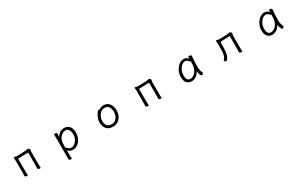

<svg xmlns="http://www.w3.org/2000/svg" viewBox="277 -2219 6446 4124"><g transform="rotate(-30 3500.0 -157.0)"><path d="M372 -407V-106L373 -68L375 0Q375 10 356 10Q338 10 321 2Q304 -6 304 -18L306 -106V-386Q306 -398 303 -443L302 -465Q302 -473 304 -477Q307 -481 316 -481Q327 -481 344.5 -476Q362 -471 368 -468L582 -475Q605 -476 623 -481Q641 -486 655 -486Q669 -486 685 -470Q701 -454 701 -442Q701 -436 696 -422.5Q691 -409 691 -402V-107L692 -69L694 -1Q694 9 675 9Q657 9 640 1Q623 -7 623 -19L625 -107V-417Z M1300 -472Q1300 -482 1319 -482Q1338 -482 1356 -474Q1374 -466 1374 -454L1372 -402L1370 -369Q1408 -433 1453.5 -459.5Q1499 -486 1558 -486Q1635 -486 1682 -431.5Q1729 -377 1729 -278Q1729 -195 1697.5 -127.5Q1666 -60 1611.5 -21.5Q1557 17 1490 17Q1456 17 1420.5 0.5Q1385 -16 1369 -38V56Q1369 61 1372 124Q1374 154 1374 162Q1374 172 1354 172Q1336 172 1318.5 164Q1301 156 1301 144Q1301 128 1302 116L1303 55V-368Q1303 -403 1300 -472ZM1375 -103Q1386 -103 1396 -87Q1414 -61 1436.5 -51Q1459 -41 1487 -41Q1525 -41 1565.5 -69.5Q1606 -98 1633.5 -151.5Q1661 -205 1661 -276Q1661 -349 1630.5 -387.5Q1600 -426 1558 -426Q1494 -426 1443 -377.5Q1392 -329 1376 -253Q1368 -215 1368 -101Q1372 -103 1375 -103Z M2531 -486Q2588 -486 2632 -457Q2676 -428 2700.5 -373.5Q2725 -319 2725 -245Q2725 -179 2696.5 -118.5Q2668 -58 2614 -20Q2560 18 2486 18Q2386 18 2330.5 -42Q2275 -102 2275 -207Q2275 -261 2298 -318.5Q2321 -376 2350.5 -415Q2380 -454 2396 -454Q2406 -454 2413 -445Q2437 -463 2465 -474.5Q2493 -486 2531 -486ZM2486 -43Q2534 -43 2573.5 -69.5Q2613 -96 2635.5 -142Q2658 -188 2658 -245Q2658 -330 2624.5 -378Q2591 -426 2525 -426Q2474 -426 2432 -394Q2390 -362 2366 -311Q2342 -260 2342 -208Q2342 -126 2379 -84.5Q2416 -43 2486 -43Z M3372 -407V-106L3373 -68L3375 0Q3375 10 3356 10Q3338 10 3321 2Q3304 -6 3304 -18L3306 -106V-386Q3306 -398 3303 -443L3302 -465Q3302 -473 3304 -477Q3307 -481 3316 -481Q3327 -481 3344.5 -476Q3362 -471 3368 -468L3582 -475Q3605 -476 3623 -481Q3641 -486 3655 -486Q3669 -486 3685 -470Q3701 -454 3701 -442Q3701 -436 3696 -422.5Q3691 -409 3691 -402V-107L3692 -69L3694 -1Q3694 9 3675 9Q3657 9 3640 1Q3623 -7 3623 -19L3625 -107V-417Z M4695 -193Q4695 -89 4730 -35Q4732 -31 4732 -29Q4732 -17 4718 -2Q4704 13 4688 13Q4667 13 4652.5 -28Q4638 -69 4634 -118Q4598 -50 4546.5 -16Q4495 18 4436 18Q4362 18 4318.5 -32Q4275 -82 4275 -175Q4275 -257 4310.5 -329Q4346 -401 4403.5 -443.5Q4461 -486 4522 -486Q4599 -486 4632 -420V-475Q4632 -485 4653 -485Q4672 -485 4690 -477.5Q4708 -470 4708 -459V-457Q4702 -419 4698.5 -331.5Q4695 -244 4695 -193ZM4435 -42Q4483 -42 4526.5 -74Q4570 -106 4598 -162.5Q4626 -219 4629 -291Q4630 -301 4630 -335L4631 -380Q4622 -371 4614 -371Q4610 -371 4607 -375Q4591 -402 4568.5 -415Q4546 -428 4522 -428Q4481 -428 4439 -395Q4397 -362 4370 -305Q4343 -248 4343 -180Q4343 -108 4367.5 -75Q4392 -42 4435 -42Z M5389 -408V-291Q5389 -180 5372.5 -112Q5356 -44 5313 7Q5309 12 5298 12Q5282 12 5266 2.5Q5250 -7 5250 -19Q5250 -23 5255 -30Q5297 -76 5310 -132Q5323 -188 5323 -281V-387Q5323 -418 5319 -448L5317 -469Q5317 -474 5319 -478Q5322 -482 5331 -482Q5343 -482 5360.5 -477Q5378 -472 5385 -469L5587 -475Q5610 -476 5635 -482Q5653 -486 5657 -486Q5672 -486 5688 -471Q5704 -456 5704 -442Q5704 -437 5698.5 -424Q5693 -411 5693 -402V-107L5694 -69L5696 -1Q5696 9 5677 9Q5659 9 5641.5 1Q5624 -7 5624 -19L5626 -107V-417Z M6695 -193Q6695 -89 6730 -35Q6732 -31 6732 -29Q6732 -17 6718 -2Q6704 13 6688 13Q6667 13 6652.5 -28Q6638 -69 6634 -118Q6598 -50 6546.5 -16Q6495 18 6436 18Q6362 18 6318.5 -32Q6275 -82 6275 -175Q6275 -257 6310.5 -329Q6346 -401 6403.5 -443.5Q6461 -486 6522 -486Q6599 -486 6632 -420V-475Q6632 -485 6653 -485Q6672 -485 6690 -477.5Q6708 -470 6708 -459V-457Q6702 -419 6698.5 -331.5Q6695 -244 6695 -193ZM6435 -42Q6483 -42 6526.5 -74Q6570 -106 6598 -162.5Q6626 -219 6629 -291Q6630 -301 6630 -335L6631 -380Q6622 -371 6614 -371Q6610 -371 6607 -375Q6591 -402 6568.5 -415Q6546 -428 6522 -428Q6481 -428 6439 -395Q6397 -362 6370 -305Q6343 -248 6343 -180Q6343 -108 6367.5 -75Q6392 -42 6435 -42Z"/></g></svg>

Font: Iansui 0.93
Style: Regular
Weight: 400
Designer: But Ko / Fontworks Inc.
Foundry: zi-hi.com / Fontworks Inc.
Version: Version 0.931